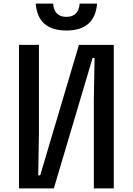

<svg xmlns="http://www.w3.org/2000/svg" viewBox="-20 -1050 740 1070"><path d="M614 0H503V-497L507 -727H496L280 0H86V-800H197V-303L193 -73H204L420 -800H614ZM276 -1030Q282 -956 350 -956Q418 -956 424 -1030H521Q509 -880 350 -880Q191 -880 179 -1030Z"/></svg>

Font: Martian Mono
Style: Regular
Weight: 400
Monospace: yes
Designer: Roman Shamin
Foundry: Evil Martians
Version: Version 1.000; ttfautohint (v1.8.4.7-5d5b)